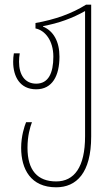

<svg xmlns="http://www.w3.org/2000/svg" viewBox="-20 -547 478 817"><path d="M219 250C305 250 368 189 368 34V-527H346C285 -489 215 -464 131 -449V-426C172 -418 207 -374 207 -306C207 -236 186 -191 134 -191C85 -191 61 -230 61 -284C61 -296 62 -310 64 -320H39C37 -309 36 -297 36 -284C36 -221 65 -167 134 -167C203 -167 233 -225 233 -306C233 -370 208 -415 163 -434V-436C230 -448 289 -470 342 -500V33C342 164 296 225 219 225C140 225 97 178 97 82C97 31 108 -6 116 -27H91C84 -10 70 32 70 82C70 173 111 250 219 250Z"/></svg>

Font: Noto Sans Georgian ExtraCondensed Thin
Style: Regular
Weight: 100
Width: 2
Designer: Monotype Design Team, Akaki Razmadze
Foundry: Google LLC
Version: Version 2.005